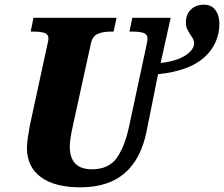

<svg xmlns="http://www.w3.org/2000/svg" viewBox="-20 -790 957 820"><path d="M95 -159Q95 -175 99 -203Q103 -231 107 -252L182 -598Q187 -618 187 -625Q187 -643 171 -649Q155 -655 122 -655H111L123 -714H478L465 -655H453Q418 -655 396 -644.5Q374 -634 368 -603L291 -252Q278 -194 278 -164Q278 -67 373 -67Q444 -67 479 -116Q514 -165 533 -258L605 -594Q610 -616 610 -625Q610 -643 594 -649Q578 -655 545 -655H533L545 -714H709L666 -521Q735 -529 772 -553.5Q809 -578 809 -605Q809 -614 805.5 -622Q802 -630 794 -640Q784 -656 779 -667Q774 -678 774 -695Q774 -729 795.5 -749.5Q817 -770 851 -770Q883 -770 900 -747Q917 -724 917 -688Q916 -602 852 -544.5Q788 -487 655 -473L606 -229Q582 -110 512 -50Q442 10 323 10Q213 10 154 -34Q95 -78 95 -159Z"/></svg>

Font: Noto Serif NarrowBlack
Style: Italic
Weight: 900
Width: 4
Italic angle: -12°
Designer: Monotype Design Team
Foundry: Monotype Imaging Inc.
Version: Version 1.001